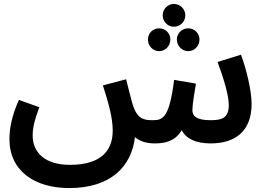

<svg xmlns="http://www.w3.org/2000/svg" viewBox="-20 -724 1349 976"><path d="M864 -588C896 -588 922 -614 922 -646C922 -678 896 -704 864 -704C833 -704 807 -678 807 -646C807 -614 833 -588 864 -588ZM789 -464C821 -464 846 -491 846 -523C846 -555 821 -580 789 -580C757 -580 732 -555 732 -523C732 -491 757 -464 789 -464ZM937 -464C969 -464 994 -491 994 -523C994 -555 969 -580 937 -580C905 -580 879 -555 879 -523C879 -491 905 -464 937 -464ZM332 232C543 232 649 122 666 -27C690 -6 724 5 767 5C823 5 871 -8 904 -62C926 -18 977 5 1051 5C1176 5 1259 -57 1259 -196C1259 -261 1234 -368 1205 -446L1086 -409C1117 -325 1143 -240 1143 -190C1143 -123 1107 -113 1050 -113C974 -113 958 -137 958 -164C958 -194 969 -256 976 -299L865 -318C841 -125 808 -113 757 -113C709 -112 677 -123 656 -188C649 -209 641 -244 621 -321L503 -290C531 -202 553 -127 553 -60C553 32 504 114 335 114C211 114 146 53 146 -35C146 -76 157 -119 180 -179L76 -216C37 -129 28 -64 28 -17C28 145 156 232 332 232Z"/></svg>

Font: Noto Sans Arabic SemBd
Style: Regular
Weight: 600
Designer: Monotype Design Team, Nadine Chahine, Nizar Qandah and Khaled Hosny
Foundry: Monotype Imaging Inc.
Version: Version 2.012